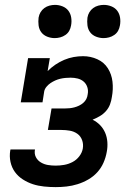

<svg xmlns="http://www.w3.org/2000/svg" viewBox="-20 -758 540 786"><path d="M208 8Q184 8 160 5.5Q136 3 114.5 -4Q93 -11 73.5 -23.5Q54 -36 41 -54Q28 -72 23 -95Q18 -118 22 -142L23 -146H123V-145Q120 -128 127 -114.5Q134 -101 147.5 -93Q161 -85 176.5 -82.5Q192 -80 208 -80Q225 -80 242.5 -83Q260 -86 276.5 -94.5Q293 -103 304.5 -118Q316 -133 319 -150Q322 -168 316 -184.5Q310 -201 296.5 -210.5Q283 -220 266 -223Q249 -226 231 -226H176L191 -314H246Q256 -314 265.5 -315Q275 -316 284.5 -318.5Q294 -321 303.5 -325.5Q313 -330 321 -337Q329 -344 333.5 -353Q338 -362 339 -372Q342 -387 337.5 -401Q333 -415 322.5 -424Q312 -433 298 -436.5Q284 -440 269 -440Q259 -440 248 -439Q237 -438 226.5 -435.5Q216 -433 206 -428.5Q196 -424 187 -418Q178 -412 170.5 -403Q163 -394 161 -384L154 -339H65L95 -520H184L175 -467Q190 -482 207 -493.5Q224 -505 243 -513Q262 -521 281.5 -524.5Q301 -528 320 -528Q351 -528 378.5 -515.5Q406 -503 421.5 -478.5Q437 -454 440.5 -423.5Q444 -393 438 -361Q436 -346 430.5 -331Q425 -316 414 -303.5Q403 -291 388.5 -282.5Q374 -274 359 -268Q377 -259 390 -245.5Q403 -232 410.5 -214.5Q418 -197 419.5 -176.5Q421 -156 417 -136Q413 -113 403.5 -91.5Q394 -70 378 -52.5Q362 -35 341 -23Q320 -11 297.5 -4Q275 3 252.5 5.5Q230 8 208 8ZM404 -602Q388 -602 373 -608Q358 -614 349 -626Q340 -638 338 -654Q336 -670 338 -686Q340 -698 346 -708Q352 -718 361.5 -725Q371 -732 382.5 -735Q394 -738 405 -738Q421 -738 436 -732Q451 -726 460 -714Q469 -702 471.5 -686Q474 -670 471 -654Q469 -642 463.5 -632Q458 -622 448 -615Q438 -608 426.5 -605Q415 -602 404 -602ZM204 -602Q188 -602 173 -608Q158 -614 149 -626Q140 -638 138 -654Q136 -670 138 -686Q140 -698 146 -708Q152 -718 161.5 -725Q171 -732 182.5 -735Q194 -738 205 -738Q221 -738 236 -732Q251 -726 260 -714Q269 -702 271.5 -686Q274 -670 271 -654Q269 -642 263.5 -632Q258 -622 248 -615Q238 -608 226.5 -605Q215 -602 204 -602Z"/></svg>

Font: Iosevka Curly Slab Semibold
Style: Italic
Weight: 600
Italic angle: -9°
Monospace: yes
Designer: Belleve Invis
Foundry: Belleve Invis
Version: Version 22.1.2; ttfautohint (v1.8.4)